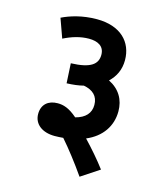

<svg xmlns="http://www.w3.org/2000/svg" viewBox="-107 -712 732 864"><g transform="rotate(15 259.0 -279.5)"><path d="M77 -596 109 -507C147 -526 186 -538 226 -538C266 -538 298 -523 298 -482C298 -439 268 -413 175 -410L180 -318C209 -319 235 -322 258 -328C301 -320 326 -297 326 -256C326 -218 303 -192 257 -180C218 -214 191 -221 165 -221C121 -221 92 -196 92 -152C92 -104 132 -75 189 -75C203 -75 216 -76 229 -77C265 -36 306 17 345 73L430 17C400 -23 364 -64 329 -101C400 -131 438 -188 438 -256C438 -310 413 -354 361 -380C390 -407 407 -442 407 -486C407 -571 348 -632 238 -632C169 -632 114 -614 77 -596Z"/></g></svg>

Font: Noto Sans Devanagari UI SemiCondensed SemiBold
Style: Regular
Weight: 600
Width: 4
Designer: Jelle Bosma - Monotype Design Team
Foundry: Monotype Imaging Inc.
Version: Version 2.004